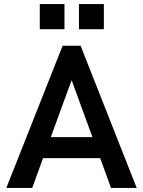

<svg xmlns="http://www.w3.org/2000/svg" viewBox="-20 -921 701 941"><path d="M287 -697H375L650 0H524L471 -146H191L138 0H11ZM433 -249 331 -528 229 -249ZM367 -901H489V-778H367ZM175 -901H296V-778H175Z"/></svg>

Font: Hanken Grotesk SemiBold
Style: Regular
Weight: 600
Designer: Alfredo Marco Pradil
Foundry: Hanken Design Co.
Version: Version 3.014